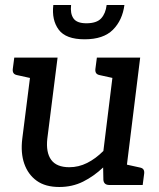

<svg xmlns="http://www.w3.org/2000/svg" viewBox="-20 -739 635 767"><path d="M217 8Q161 8 126.5 -17Q92 -42 77 -85Q62 -128 69 -185L110 -509H210L169 -185Q163 -130 184.5 -100.5Q206 -71 257 -71Q294 -71 328 -88Q362 -105 393 -136L439 -509H540L477 0H417Q395 0 393 -20L392 -70Q355 -35 312 -13.5Q269 8 217 8ZM449 0 470 -85 538 -70Q549 -68 553 -62Q557 -56 556 -46L550 0ZM138 -509 116 -424 48 -439Q38 -441 34 -447Q30 -453 31 -463L37 -509ZM468 -509 446 -424 378 -439Q368 -441 364 -447Q360 -453 361 -463L367 -509ZM318 -582Q243 -582 214.5 -620.5Q186 -659 193 -719H264Q260 -685 273.5 -665.5Q287 -646 325 -646Q366 -646 384 -665.5Q402 -685 406 -719H477Q469 -658 431 -620Q393 -582 318 -582Z"/></svg>

Font: Aleo Medium
Style: Italic
Weight: 500
Italic angle: -7°
Designer: Alessio Laiso
Foundry: Alessio Laiso
Version: Version 2.001;gftools[0.9.29]